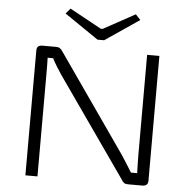

<svg xmlns="http://www.w3.org/2000/svg" viewBox="-59 -956 993 1014"><g transform="rotate(5 437.5 -449.0)"><path d="M646 -870 620 -898 452 -806H442L274 -898L250 -870L430 -747H465ZM763 -690H698V-162C698 -129 699 -96 700 -63H667C648 -94 627 -128 608 -156L251 -668C242 -683 232 -690 216 -690H142C123 -690 113 -681 113 -662V0H177V-546C177 -574 177 -602 176 -629H205C218 -603 239 -570 255 -546L622 -22C630 -7 639 0 656 0H733C752 0 763 -9 763 -28Z"/></g></svg>

Font: Exo 2 Light Expanded
Style: Regular
Weight: 300
Width: 7
Designer: Natanael Gama
Version: Version 1.001;PS 001.001;hotconv 1.0.70;makeotf.lib2.5.58329